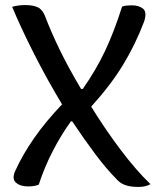

<svg xmlns="http://www.w3.org/2000/svg" viewBox="-20 -727 640 758"><path d="M91 9Q60 9 43 -6Q26 -21 40 -52Q69 -116 114.5 -181.5Q160 -247 225 -315Q166 -413 114.5 -514.5Q63 -616 28 -700Q52 -707 79 -707Q111 -707 129.5 -698Q148 -689 158 -663Q181 -602 216 -530Q251 -458 300 -376H307Q360 -452 395.5 -527.5Q431 -603 462 -701Q471 -704 480 -705Q489 -706 500 -706Q529 -706 545 -692.5Q561 -679 549 -642Q514 -550 465.5 -470.5Q417 -391 340 -306Q395 -217 455.5 -136.5Q516 -56 574 0Q555 11 527 11Q493 11 472.5 3Q452 -5 438 -22Q400 -60 355.5 -119.5Q311 -179 265 -248H260Q221 -194 188 -130Q155 -66 133 2Q116 9 91 9Z"/></svg>

Font: Recursive Mn Csl St
Style: Regular
Weight: 400
Monospace: yes
Version: Version 1.079;hotconv 1.0.112;makeotfexe 2.5.65598; ttfautoh